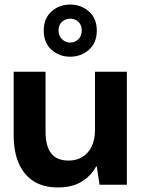

<svg xmlns="http://www.w3.org/2000/svg" viewBox="-20 -811 623 843"><path d="M234 12Q172 12 129 -14.5Q86 -41 63 -92.5Q40 -144 40 -219V-496H180V-232Q180 -171 204 -138.5Q228 -106 282 -106Q316 -106 342 -122Q368 -138 382.5 -168Q397 -198 397 -240V-496H537V0H417L405 -80H402Q379 -38 337.5 -13Q296 12 234 12ZM288 -562Q240 -562 206 -592.5Q172 -623 172 -677Q172 -730 206 -760.5Q240 -791 288 -791Q336 -791 370.5 -760.5Q405 -730 405 -677Q405 -623 370.5 -592.5Q336 -562 288 -562ZM288 -624Q309 -624 324 -638.5Q339 -653 339 -677Q339 -701 324.5 -715Q310 -729 288 -729Q268 -729 252.5 -715.5Q237 -702 237 -677Q237 -653 252.5 -638.5Q268 -624 288 -624Z"/></svg>

Font: DM Sans 36pt ExtraBold
Style: Regular
Weight: 800
Designer: Colophon Foundry, Jonny Pinhorn
Foundry: Colophon Foundry
Version: Version 4.004;gftools[0.9.30]